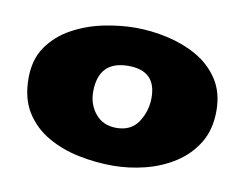

<svg xmlns="http://www.w3.org/2000/svg" viewBox="-49 -863 593 466"><g transform="rotate(10 247.5 -629.5)"><path d="M253.9 -459.5Q211.9 -459.5 169.9 -468Q127.9 -476.6 93 -496.6Q58.1 -516.6 37.1 -550Q16.1 -583.5 16.1 -633.3Q16.1 -679.7 38.1 -711.2Q60.1 -742.7 95.5 -762.2Q130.9 -781.7 172.1 -790.3Q213.4 -798.8 251.5 -798.8Q290 -798.8 329.8 -790Q369.6 -781.2 403.6 -762Q437.5 -742.7 458.3 -710.9Q479 -679.2 479 -633.8Q479 -587.9 459 -554.9Q439 -522 406 -500.7Q373 -479.5 333.3 -469.5Q293.5 -459.5 253.9 -459.5ZM176.3 -627.9Q176.3 -596.7 195.1 -574Q213.9 -551.3 246.6 -551.3Q283.2 -551.3 300.8 -578.4Q318.4 -605.5 318.4 -638.2Q318.4 -704.6 250 -704.6Q176.3 -704.6 176.3 -627.9Z"/></g></svg>

Font: Belanosima
Style: Bold
Weight: 700
Designer: The DocRepair Project, Santiago Orozco
Foundry: Google
Version: Version 2.000